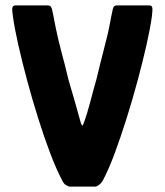

<svg xmlns="http://www.w3.org/2000/svg" viewBox="-20 -693 611 713"><path d="M237 0Q229 -3 223 -7Q217 -11 212 -21Q190 -62 167 -122.5Q144 -183 122 -253Q100 -323 81 -393.5Q62 -464 48 -526Q34 -588 28 -632Q24 -656 26 -664.5Q28 -673 38 -673H156Q165 -673 169 -668Q173 -663 177 -641Q182 -614 187 -589.5Q192 -565 197.5 -542.5Q203 -520 209 -497Q215 -474 221.5 -449.5Q228 -425 234 -398Q244 -364 257 -319Q270 -274 280 -237Q284 -227 285.5 -226.5Q287 -226 291 -236Q304 -271 316 -317.5Q328 -364 338 -398Q344 -425 350.5 -449.5Q357 -474 362.5 -497Q368 -520 374 -542.5Q380 -565 385 -589.5Q390 -614 395 -641Q399 -663 402.5 -668Q406 -673 415 -673H534Q544 -673 545.5 -664.5Q547 -656 544 -632Q538 -588 524 -526Q510 -464 491 -393.5Q472 -323 450 -253Q428 -183 405.5 -122.5Q383 -62 361 -21Q354 -11 348.5 -7Q343 -3 336 0Z"/></svg>

Font: Glory ExtraBold
Style: Regular
Weight: 800
Designer: Robert Leuschke
Foundry: Robert Leuschke
Version: Version 1.011